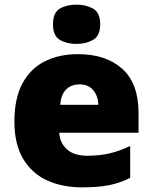

<svg xmlns="http://www.w3.org/2000/svg" viewBox="-20 -796 658 826"><path d="M315 -563Q436 -563 506 -500Q576 -437 576 -310V-225H235Q237 -182 267.5 -154Q298 -126 356 -126Q408 -126 451 -136Q494 -146 540 -168V-31Q500 -10 452.5 0Q405 10 333 10Q249 10 183.5 -19.5Q118 -49 80 -112Q42 -175 42 -273Q42 -373 76.5 -437Q111 -501 172.5 -532Q234 -563 315 -563ZM322 -433Q288 -433 265.5 -412Q243 -391 239 -345H403Q402 -382 381.5 -407.5Q361 -433 322 -433ZM309 -776Q350 -776 380.5 -759Q411 -742 411 -691Q411 -642 380.5 -624.5Q350 -607 309 -607Q267 -607 237.5 -624.5Q208 -642 208 -691Q208 -742 237.5 -759Q267 -776 309 -776Z"/></svg>

Font: Noto Sans Oriya Blk
Style: Regular
Weight: 900
Designer: Amélie Bonet and Sol Matas
Foundry: Google LLC
Version: Version 2.006; ttfautohint (v1.8.4.7-5d5b)